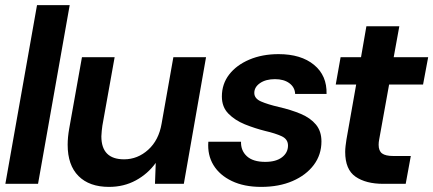

<svg xmlns="http://www.w3.org/2000/svg" viewBox="-20 -720 1697 752"><path d="M1 0 125 -700H253L129 0Z M407 12Q330 12 287.5 -30.5Q245 -73 245 -153Q245 -182 251 -216L301 -496H429L381 -228Q380 -221 378.5 -207.5Q377 -194 377 -186Q377 -96 466 -96Q519 -96 560.5 -133.5Q602 -171 613 -236L659 -496H787L700 0H587L590 -82Q559 -39 512 -13.5Q465 12 407 12Z M1003 12Q936 12 888 -11Q840 -34 816 -73.5Q792 -113 796 -165H924Q923 -130 947 -108Q971 -86 1019 -86Q1061 -86 1084.5 -104Q1108 -122 1108 -150Q1108 -175 1083 -186.5Q1058 -198 1019 -207Q999 -212 979 -218.5Q959 -225 939 -233Q900 -249 874.5 -275Q849 -301 849 -342Q849 -391 877.5 -428Q906 -465 956.5 -486.5Q1007 -508 1071 -508Q1159 -508 1210 -466Q1261 -424 1259 -352H1136Q1135 -378 1113.5 -394Q1092 -410 1057 -410Q1021 -410 998.5 -394.5Q976 -379 976 -356Q976 -334 1002.5 -322.5Q1029 -311 1072 -301Q1120 -290 1158 -274Q1196 -258 1217.5 -232Q1239 -206 1239 -166Q1239 -114 1209 -74Q1179 -34 1126 -11Q1073 12 1003 12Z M1481 0Q1413 0 1372.5 -28Q1332 -56 1332 -125Q1332 -136 1333.5 -148.5Q1335 -161 1337 -174L1375 -389H1295L1314 -496H1394L1415 -617H1544L1522 -496H1657L1637 -389H1504L1465 -173Q1464 -168 1463.5 -163Q1463 -158 1463 -153Q1463 -129 1476.5 -119Q1490 -109 1521 -109H1589L1569 0Z"/></svg>

Font: Rethink Sans
Style: Bold Italic
Weight: 700
Italic angle: -10°
Designer: The Rethink Sans project authors (Hans Thiessen). DM Sans designed by Colophon Foundry.
Foundry: Rethink Communications LLC
Version: Version 1.001